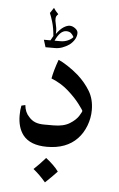

<svg xmlns="http://www.w3.org/2000/svg" viewBox="-54 -641 521 841"><g transform="rotate(5 206.5 -220.5)"><path d="M304 -44Q256 6 171 6Q97 6 65 -35Q40 -68 40 -121Q40 -146 44 -164L61 -168Q64 -136 83 -117Q95 -103 111 -96.5Q127 -90 151 -90H192Q236 -90 262.5 -106.5Q289 -123 300.5 -141.5Q312 -160 312 -164Q312 -167 292.5 -193Q273 -219 240.5 -248Q208 -277 165 -294Q171 -328 189 -378Q206 -371 230.5 -355Q255 -339 278 -319Q311 -289 332 -254Q353 -219 353 -171Q353 -136 340 -102Q327 -68 304 -44ZM170 -577Q164 -571 161.5 -566Q159 -561 160 -548Q165 -525 166.5 -515.5Q168 -506 167 -490Q183 -512 198 -521.5Q213 -531 225 -531Q237 -531 249 -522Q261 -513 261 -502Q261 -474 232 -450Q200 -428 169 -428H127L117 -460H146L157 -480Q154 -515 146.5 -540.5Q139 -566 133 -579L149 -603Q157 -590 170 -577ZM211 -506Q184 -505 164 -460H190Q207 -460 222 -466.5Q237 -473 245 -483Q240 -493 232.5 -499.5Q225 -506 211 -506ZM228 110Q208 132 176 162Q149 130 121 108Q147 84 172 55Q188 67 203.5 82Q219 97 228 110Z"/></g></svg>

Font: Mirza
Style: Regular
Weight: 400
Designer: Arabic design by Kourosh Beigpour, Latin design by Eduardo Tunni, engineering by Lasse Fister
Version: Version 1.000